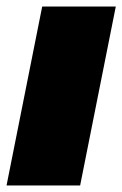

<svg xmlns="http://www.w3.org/2000/svg" viewBox="-25 -567 374 587"><path d="M-5 0 104 -547H329L220 0Z"/></svg>

Font: Montserrat Black
Style: Italic
Weight: 900
Italic angle: -11.3°
Designer: Julieta Ulanovsky
Foundry: Julieta Ulanovsky
Version: Version 9.000; ttfautohint (v1.8.4.7-5d5b)